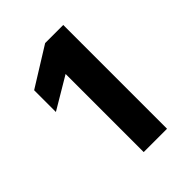

<svg xmlns="http://www.w3.org/2000/svg" viewBox="-131 -765 518 518"><g transform="rotate(-45 128.0 -506.0)"><path d="M201 -308H112V-606L21 -552V-635L132 -704H201Z"/></g></svg>

Font: CBA Beacon Sans Bold
Style: Regular
Weight: 700
Designer: Wei Huang
Foundry: Wei Huang
Version: Version 1.002